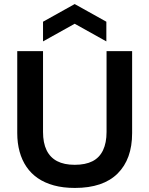

<svg xmlns="http://www.w3.org/2000/svg" viewBox="-20 -912 736 946"><path d="M349 14Q291 14 245.5 1.5Q200 -11 166.5 -34Q133 -57 110.5 -90Q88 -123 76.5 -165Q65 -207 65 -256V-660H192V-262Q192 -208 209.5 -172Q227 -136 261.5 -118Q296 -100 348 -100Q401 -100 435.5 -117.5Q470 -135 487.5 -171.5Q505 -208 505 -262V-660H631V-256Q631 -128 559.5 -57Q488 14 349 14ZM192 -708V-805L348 -892L504 -805V-708L348 -795Z"/></svg>

Font: Bricolage Grotesque 36pt SemiBold
Style: Regular
Weight: 600
Designer: Mathieu Triay
Foundry: Atelier Triay
Version: Version 1.001;gftools[0.9.33.dev8+g029e19f]